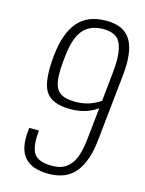

<svg xmlns="http://www.w3.org/2000/svg" viewBox="-124 -893 739 978"><g transform="rotate(15 246.0 -404.0)"><path d="M266.6 -378.9Q340.8 -378.9 397.5 -419.9L413.1 -571.3Q421.4 -649.4 411.6 -694.6Q401.9 -739.7 377.2 -756.8Q352.5 -773.9 309.1 -773.9Q242.2 -773.9 204.8 -732.2Q167.5 -690.4 156.7 -589.4Q147.5 -513.2 152.6 -466.3Q157.7 -419.4 183.8 -399.2Q210 -378.9 266.6 -378.9ZM230 10.7Q140.6 10.7 102.1 -34.2Q63.5 -79.1 72.8 -171.9Q72.8 -172.4 73.7 -181.2L74.7 -189.9H126Q116.7 -101.6 140.9 -67.4Q165 -33.2 235.8 -33.2Q265.1 -33.2 286.9 -41.3Q308.6 -49.3 327.1 -68.8Q345.7 -88.4 357.7 -123Q369.6 -157.7 375 -208.5L393.1 -378.9Q371.6 -362.3 335.4 -349.4Q299.3 -336.4 251 -336.4Q151.9 -336.4 119.1 -390.1Q86.4 -443.8 101.1 -582.5Q113.3 -698.7 164.6 -758.8Q215.8 -818.8 314 -818.8Q407.7 -818.8 443.6 -757.8Q479.5 -696.8 466.3 -572.3L429.2 -218.8Q417.5 -106.9 369.9 -48.1Q322.3 10.7 230 10.7Z"/></g></svg>

Font: Oswald
Style: Extra-Light
Weight: 200
Designer: Vernon Adams
Foundry: Vernon Adams
Version: 3.0; ttfautohint (v0.94.23-7a4d-dirty) -l 8 -r 50 -G 200 -x 